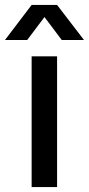

<svg xmlns="http://www.w3.org/2000/svg" viewBox="-56 -757 360 777"><path d="M72 0V-529H175V0ZM-36 -595 72 -737H175L284 -595H194L124 -688L54 -595Z"/></svg>

Font: Mona Sans Medium
Style: Regular
Weight: 500
Designer: Deni Anggara
Foundry: GitHub
Version: Version 2.000;Glyphs 3.2.3 (3260)